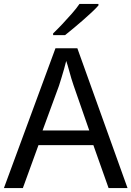

<svg xmlns="http://www.w3.org/2000/svg" viewBox="-20 -963 673 983"><path d="M536 0 458 -220H177L97 0H0L264 -716H376L633 0ZM357 -525Q352 -539 345.5 -560.5Q339 -582 332.5 -606.5Q326 -631 319 -651Q315 -633 308 -609.5Q301 -586 294.5 -564Q288 -542 282 -524L198 -295H437ZM484 -935Q470 -919 448.5 -899Q427 -879 403.5 -858.5Q380 -838 356.5 -818.5Q333 -799 313 -783H252V-792Q273 -812 298.5 -839Q324 -866 348.5 -894Q373 -922 387 -943H484Z"/></svg>

Font: Noto Sans Hebrew Thin
Style: Regular
Weight: 400
Version: Version 3.001